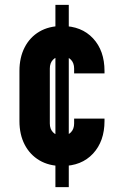

<svg xmlns="http://www.w3.org/2000/svg" viewBox="-20 -670 498 790"><path d="M263 100H208V-650H263ZM235 13Q181.5 13 142.2 -10.2Q103 -33.5 81.5 -75Q60 -116.5 60 -172V-378Q60 -433.5 81.5 -475.2Q103 -517 142.2 -540Q181.5 -563 235 -563Q315.5 -563 362.8 -512.2Q410 -461.5 410 -378V-368H285V-388Q285 -410.5 272 -424.2Q259 -438 235 -438Q211 -438 198 -424.2Q185 -410.5 185 -388V-162Q185 -139.5 198 -125.8Q211 -112 235 -112Q259 -112 272 -125.8Q285 -139.5 285 -162V-182H410V-172Q410 -89 362.8 -38Q315.5 13 235 13Z"/></svg>

Font: Mohave Light
Style: Bold
Weight: 700
Version: Version 2.003